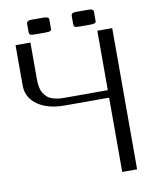

<svg xmlns="http://www.w3.org/2000/svg" viewBox="-98 -987 841 1060"><g transform="rotate(-10 323.0 -457.5)"><path d="M500 -894V-852.1Q500 -843.3 498.8 -839.8Q497.6 -836.4 490.7 -834Q483.9 -831.5 468.8 -831.5H406.2Q385.7 -831.5 380.4 -835.7Q375 -839.8 375 -852.1V-894Q375 -899.4 375.5 -901.9Q376 -904.3 378.7 -908Q381.3 -911.6 388.2 -913.1Q395 -914.6 406.2 -914.6H468.8Q483.4 -914.6 490.5 -911.6Q497.6 -908.7 498.8 -905.3Q500 -901.9 500 -894ZM250 -894V-852.1Q250 -843.3 248.8 -839.8Q247.6 -836.4 240.7 -834Q233.9 -831.5 218.8 -831.5H156.2Q135.7 -831.5 130.4 -835.7Q125 -839.8 125 -852.1V-894Q125 -899.4 125.5 -901.9Q126 -904.3 128.7 -908Q131.3 -911.6 138.2 -913.1Q145 -914.6 156.2 -914.6H218.8Q233.4 -914.6 240.5 -911.6Q247.6 -908.7 248.8 -905.3Q250 -901.9 250 -894ZM500 0V-416.5H250Q156.2 -416.5 98.9 -457Q41.5 -497.6 41.5 -566.9V-791.5H125V-589.4Q125 -576.2 125.5 -566.7Q126 -557.1 128.7 -542.5Q131.3 -527.8 136.2 -517.3Q141.1 -506.8 150.4 -494.9Q159.7 -482.9 172.4 -475.6Q185.1 -468.3 205.1 -463.4Q225.1 -458.5 250 -458.5H500V-791.5H583.5V0Z"/></g></svg>

Font: Gputeks
Style: Regular
Weight: 500
Version: Version 0.9